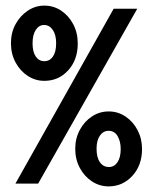

<svg xmlns="http://www.w3.org/2000/svg" viewBox="-20 -654 540 684"><path d="M138 -366Q106 -366 79 -383.5Q52 -401 35.5 -431.5Q19 -462 19 -500Q19 -538 35.5 -568Q52 -598 79 -616Q106 -634 138 -634Q171 -634 198 -616Q225 -598 241 -567.5Q257 -537 257 -499Q257 -441 223 -403.5Q189 -366 138 -366ZM35 0 385 -623H469L116 0ZM138 -436Q157 -436 168.5 -452.5Q180 -469 180 -500Q180 -530 168 -547.5Q156 -565 137 -565Q119 -565 107.5 -547.5Q96 -530 96 -500Q96 -469 107.5 -452.5Q119 -436 138 -436ZM367 10Q335 10 308 -7.5Q281 -25 264.5 -55.5Q248 -86 248 -124Q248 -161 264.5 -191.5Q281 -222 308 -239.5Q335 -257 367 -257Q400 -257 427 -239Q454 -221 470 -190.5Q486 -160 486 -123Q486 -65 451.5 -27.5Q417 10 367 10ZM368 -59Q387 -59 398.5 -76Q410 -93 410 -123Q410 -150 399 -169Q388 -188 367 -188Q348 -188 336 -171Q324 -154 324 -124Q324 -93 336 -76Q348 -59 368 -59Z"/></svg>

Font: Inconsolata
Style: Bold
Weight: 700
Monospace: yes
Designer: Raph Levien, Cyreal, Brenton Simpson
Foundry: Raph Levien, Cyreal, Google
Version: Version 3.100; ttfautohint (v1.8.4.7-5d5b)